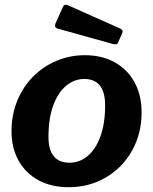

<svg xmlns="http://www.w3.org/2000/svg" viewBox="-20 -770 639 800"><path d="M266 10Q193 10 139.5 -19.5Q86 -49 57 -101.5Q28 -154 28 -223Q28 -293 52.5 -351.5Q77 -410 119 -452Q161 -494 216.5 -517Q272 -540 333 -540Q406 -540 459.5 -509.5Q513 -479 541.5 -425.5Q570 -372 570 -302Q570 -213 530 -142Q490 -71 421 -30.5Q352 10 266 10ZM270 -92Q311 -92 344.5 -119.5Q378 -147 398 -200.5Q418 -254 418 -332Q418 -386 396 -413.5Q374 -441 331 -441Q290 -441 256 -413Q222 -385 202 -331Q182 -277 182 -199Q182 -146 204 -119Q226 -92 270 -92ZM242 -741Q245 -748 250 -749.5Q255 -751 261 -749L481 -651Q488 -647 490 -643Q492 -639 489 -631L472 -593Q469 -586 464 -585.5Q459 -585 449 -587L227 -649Q213 -652 210.5 -657.5Q208 -663 211 -672Z"/></svg>

Font: Libre Franklin
Style: Bold Italic
Weight: 700
Italic angle: -8°
Designer: Pablo Impallari, Rodrigo Fuenzalida, Nhung Nguyen
Foundry: Impallari Type
Version: Version 3.000